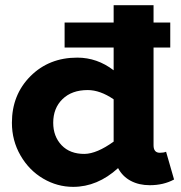

<svg xmlns="http://www.w3.org/2000/svg" viewBox="-20 -706 698 740"><path d="M620.1 -121.1 650.9 -14.2Q610.4 7.8 557.1 7.8Q515.6 7.8 483.9 -9Q452.1 -25.9 435.1 -58.1Q355.5 14.2 262.2 14.2Q200.7 14.2 146.5 -17.6Q92.3 -49.3 59.1 -106.7Q25.9 -164.1 25.9 -232.9Q25.9 -340.8 97.4 -412.4Q168.9 -483.9 277.8 -483.9Q354.5 -483.9 418 -435.1V-522.9H229V-619.1H418V-686H571.8V-619.1H636.2V-522.9H571.8V-146Q571.8 -117.2 596.2 -117.2Q610.4 -117.2 620.1 -121.1ZM185.1 -232.9Q185.1 -180.2 217.5 -146.2Q250 -112.3 306.2 -112.8Q353.5 -113.8 418 -160.2V-323.2Q365.7 -358.9 317.9 -358.9Q256.8 -358.9 220.9 -324Q185.1 -289.1 185.1 -232.9Z"/></svg>

Font: BioRhyme ExtraBold
Style: Regular
Weight: 800
Designer: Aoife Mooney
Foundry: Aoife Mooney Type
Version: Version 1.500;PS 001.500;hotconv 1.0.88;makeotf.lib2.5.64775